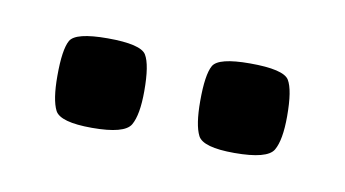

<svg xmlns="http://www.w3.org/2000/svg" viewBox="-28 -644 298 166"><g transform="rotate(10 121.0 -560.5)"><path d="M182.2 -521.8Q154.6 -521.8 150 -530.9Q145.4 -540 145.4 -560.9Q145.4 -584.1 150 -592.3Q154.6 -600.4 182.2 -600.4Q211.7 -600.4 216.7 -592.3Q221.7 -584.1 221.7 -560.9Q221.7 -540 216.4 -530.9Q211.1 -521.8 182.2 -521.8ZM57.2 -521.8Q29.3 -521.8 24.6 -530.9Q20 -540 20 -560.9Q20 -584.1 24.6 -592.3Q29.3 -600.4 57.2 -600.4Q86.4 -600.4 91.3 -592.3Q96.3 -584.1 96.3 -560.9Q96.3 -540 91 -530.9Q85.7 -521.8 57.2 -521.8Z"/></g></svg>

Font: Smooch Sans Thin
Style: Regular
Weight: 100
Designer: Robert E. Leuschke
Foundry: Robert E. Leuschke
Version: Version 1.010